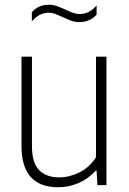

<svg xmlns="http://www.w3.org/2000/svg" viewBox="-20 -779 544 808"><path d="M70.5 -164.5V-540.5H114.5V-164Q114.5 -93.5 144.8 -63Q175 -32.5 229.5 -32.5Q271 -32.5 313.8 -53.2Q356.5 -74 384 -117.5V-540.5H428V0H390L386.5 -60.5H382.5Q351 -26 310.2 -8.5Q269.5 9 225 9Q70.5 9 70.5 -164.5ZM243 -707.5Q223 -716.5 210.8 -721Q198.5 -725.5 186 -725.5Q164.5 -725.5 147.2 -716.5Q130 -707.5 114 -689V-727.5Q141 -759 186 -759Q203 -759 218.2 -753.8Q233.5 -748.5 257 -738Q275.5 -729 288.8 -724.5Q302 -720 314.5 -720Q336 -720 353.2 -728.8Q370.5 -737.5 386.5 -756V-717.5Q373.5 -702.5 355 -694.2Q336.5 -686 314 -686Q296.5 -686 281 -691.5Q265.5 -697 243 -707.5Z"/></svg>

Font: Encode Sans Semi Condensed ExLight
Style: Regular
Weight: 275
Width: 4
Designer: Multiple Designers
Foundry: Impallari Type
Version: Version 2.000